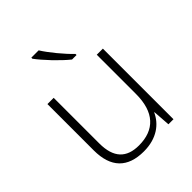

<svg xmlns="http://www.w3.org/2000/svg" viewBox="-217 -889 1021 1021"><g transform="rotate(-45 294.0 -378.0)"><path d="M250 -766H195V-758C226 -716 290 -647 341 -606H375V-614C334 -653 277 -722 250 -766ZM498 -531H452V-236C452 -99 387 -31 270 -31C177 -31 128 -80 128 -188V-531H81V-183C81 -54 144 10 266 10C364 10 424 -38 451 -98H453L460 0H498Z"/></g></svg>

Font: Noto Sans Syriac Extralight
Style: Regular
Weight: 200
Designer: Patrick Giasson and the Monotype Design Team
Foundry: Monotype Imaging Inc.
Version: Version 3.000